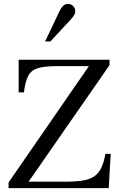

<svg xmlns="http://www.w3.org/2000/svg" viewBox="-20 -967 613 987"><path d="M24 0V-29L437 -627H272Q209 -627 174.5 -616.5Q140 -606 125 -577Q110 -548 103 -492H76V-660H543V-632L127 -33H314Q369 -33 405.5 -39Q442 -45 464.5 -60.5Q487 -76 500.5 -104Q514 -132 522 -176H549L539 0ZM212 -754 288 -914Q297 -931 307 -939Q317 -947 330 -947Q345 -947 356 -936Q367 -925 367 -910Q367 -900 362.5 -891.5Q358 -883 343 -866L239 -754Z"/></svg>

Font: Frank Ruhl Libre
Style: Regular
Weight: 400
Designer: Yanek Iontef
Foundry: Fontef
Version: Version 6.004